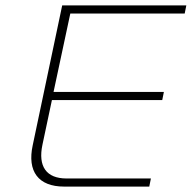

<svg xmlns="http://www.w3.org/2000/svg" viewBox="-20 -690 709 710"><path d="M210 -670 101 -153C80 -56 122 0 217 0H532L538 -30H226C151 -30 120 -75 137 -155L172 -320H580L586 -350H178L240 -640H663L669 -670Z"/></svg>

Font: LT Wave Text Thin Italic
Style: Regular
Weight: 100
Designer: Daniel Lyons
Version: Version 2.5 (Glyphs App)